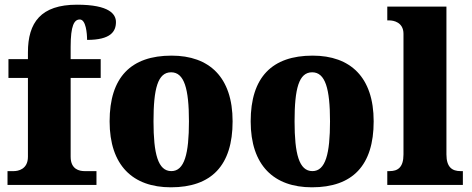

<svg xmlns="http://www.w3.org/2000/svg" viewBox="-20 -788 2011 818"><path d="M12 0H391V-59H340C319 -59 281 -66 281 -120V-456H409V-536H281V-589C281 -679 296 -705 320 -705C346 -705 351 -646 351 -618C452 -618 474 -654 474 -694C474 -727 447 -768 308 -768C154 -768 99 -692 99 -565V-536H16V-456H99V-120C99 -66 56 -59 39 -59H12Z M708 10C881 10 971 -83 971 -271C971 -459 872 -551 711 -551C538 -551 447 -459 447 -271C447 -83 546 10 708 10ZM710 -59C653 -59 634 -133 634 -271C634 -410 652 -480 709 -480C765 -480 785 -410 785 -271C785 -133 766 -59 710 -59Z M1309 10C1482 10 1572 -83 1572 -271C1572 -459 1473 -551 1312 -551C1139 -551 1048 -459 1048 -271C1048 -83 1147 10 1309 10ZM1311 -59C1254 -59 1235 -133 1235 -271C1235 -410 1253 -480 1310 -480C1366 -480 1386 -410 1386 -271C1386 -133 1367 -59 1311 -59Z M1630 0H1952V-59H1942C1907 -59 1882 -75 1882 -130V-760H1630V-701H1640C1655 -701 1699 -694 1699 -644V-130C1699 -75 1675 -59 1640 -59H1630Z"/></svg>

Font: Noto Serif Ethiopic SemiCondensed Black
Style: Regular
Weight: 900
Width: 4
Designer: Monotype Design Team
Foundry: Monotype Imaging Inc.
Version: Version 2.102